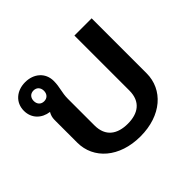

<svg xmlns="http://www.w3.org/2000/svg" viewBox="-129 -666 840 840"><g transform="rotate(-45 291.5 -245.5)"><path d="M115 -390C95 -390 83.3 -404.2 83.3 -423.3C83.3 -442.5 95 -456.7 115 -456.7C135 -456.7 146.7 -442.5 146.7 -423.3C146.7 -404.2 135 -390 115 -390ZM207.5 -423.3C207.5 -475 167.5 -508.3 115 -508.3C62.5 -508.3 22.5 -475 22.5 -423.3C22.5 -376.7 55 -345 100 -339.2C93.3 -328.3 89.2 -315.8 89.2 -300V-160C89.2 -59.2 174.2 16.7 304.2 16.7C434.2 16.7 518.3 -59.2 518.3 -160V-500H411.7V-160C411.7 -90.8 367.5 -61.7 304.2 -61.7C240.8 -61.7 195.8 -90.8 195.8 -160V-325C195.8 -363.3 207.5 -384.2 207.5 -423.3Z"/></g></svg>

Font: Boon SemiBold
Style: Regular
Weight: 600
Designer: Sungsit Sawaiwan
Foundry: FontUni
Version: Version 2.0